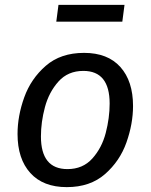

<svg xmlns="http://www.w3.org/2000/svg" viewBox="-20 -756 618 788"><path d="M52 -206Q52 -280 79.5 -356.5Q107 -433 168 -486Q229 -539 325 -539Q422 -539 474 -481Q526 -423 526 -321Q526 -248 499 -171.5Q472 -95 411 -41.5Q350 12 254 12Q157 12 104.5 -46Q52 -104 52 -206ZM430 -331Q430 -465 322 -465Q259 -465 220 -421.5Q181 -378 164.5 -316.5Q148 -255 148 -196Q148 -62 257 -62Q320 -62 359 -105.5Q398 -149 414 -210.5Q430 -272 430 -331ZM211 -667 220 -736H491L482 -667Z"/></svg>

Font: FiraGO
Style: Italic
Weight: 400
Italic angle: -8°
Designer: bBox Type GmbH
Foundry: bBox Type GmbH
Version: Version 1.001